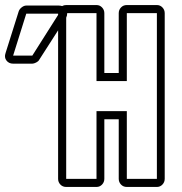

<svg xmlns="http://www.w3.org/2000/svg" viewBox="-24 -740 721 760"><path d="M50 -695Q53 -704 62 -711Q71 -718 80 -718H209Q214 -718 222 -716Q226 -718 229.5 -719Q233 -720 238 -720H358Q371 -720 380 -710.5Q389 -701 389 -688V-451H446V-688Q446 -701 455 -710.5Q464 -720 478 -720H597Q610 -720 619 -710.5Q628 -701 628 -688V-32Q628 -19 619 -9.5Q610 0 597 0H478Q464 0 455 -9.5Q446 -19 446 -32V-268H389V-32Q389 -19 380 -9.5Q371 0 358 0H238Q224 0 215 -9.5Q206 -19 206 -32V-620L131 -503Q128 -497 119 -492.5Q110 -488 104 -488H28Q11 -488 1.5 -500.5Q-8 -513 -2 -530ZM242 -688Q242 -678 238 -670V-32H358V-300H478V-32H597V-688H478V-419H358V-688ZM28 -520H104L206 -681V-686H80Z"/></svg>

Font: Lichte PostBus
Style: Regular
Weight: 400
Designer: Peter Wiegel
Version: Version 1.001